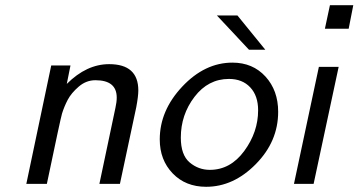

<svg xmlns="http://www.w3.org/2000/svg" viewBox="-20 -699 1363 730"><path d="M80.1 0 174.8 -450.2H248L233.9 -379.9Q309.1 -455.1 395 -455.1Q505.9 -455.1 505.9 -355Q505.9 -333 498 -291L436 0H357.9L418.9 -289.1Q423.8 -311 423.8 -328.1Q423.8 -394 342.8 -394Q307.6 -394 279.3 -369.6Q251 -345.2 237.5 -319.6Q224.1 -293.9 215.8 -267.1Q210 -248 158.2 0Z M587.4 -168.9Q587.4 -278.8 673.1 -369.9Q758.8 -460.9 863.8 -460.9Q940.9 -460.9 989.3 -408Q1037.6 -355 1037.6 -273.9Q1037.6 -161.1 952.6 -75Q867.7 11.2 763.7 11.2Q685.5 11.2 636.5 -39.8Q587.4 -90.8 587.4 -168.9ZM667.5 -175.8Q667.5 -109.9 700.9 -81.5Q734.4 -53.2 777.8 -53.2Q856 -53.2 908.7 -125Q961.4 -196.8 961.4 -279.8Q961.4 -335 931.4 -366.9Q901.4 -398.9 850.6 -398.9Q771.5 -398.9 719.5 -330.8Q667.5 -262.7 667.5 -175.8ZM804.7 -640.1H882.8L988.8 -509.8H926.8Z M1097.7 0 1192.4 -444.8H1267.6L1172.4 0ZM1215.3 -589.8 1234.4 -679.2H1323.2L1305.7 -589.8Z"/></svg>

Font: CMU Sans Serif
Style: Oblique
Weight: 500
Italic angle: -12°
Version: Version 0.7.0